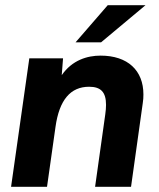

<svg xmlns="http://www.w3.org/2000/svg" viewBox="-20 -717 610 737"><path d="M22.5 0H160.5L193 -229.5C207.5 -334 251 -384 322 -384C367 -384 387 -363.5 387 -314.5C387 -304 386 -291 384 -277.5L345 0H483L528 -321C530 -333 530.5 -344 530.5 -354.5C530.5 -446.5 470.5 -503.5 366 -503.5C315.5 -503.5 257 -486.5 217 -428.5L222 -493H92.5ZM270 -554.5H368L538.5 -697H393.5Z"/></svg>

Font: HK Grotesk ExtraBold
Style: Italic
Weight: 800
Italic angle: -16°
Designer: Alfredo Marco Pradil
Foundry: Hanken Design Co.
Version: Version 3.001;FEAKit 1.0